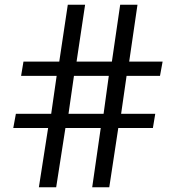

<svg xmlns="http://www.w3.org/2000/svg" viewBox="-20 -790 742 810"><path d="M635 -310 625 -250H479L441 0H369L405 -250H256L217 0H144L183 -250H36L47 -310H196L219 -470H69L79 -530H230L266 -770H339L303 -530H452L487 -770H560L525 -530H666L655 -470H514L491 -310ZM439 -470H292L269 -310H417Z"/></svg>

Font: Libre Baskerville
Style: Bold
Weight: 700
Designer: Pablo Impallari, Rodrigo Fuenzalida
Foundry: Pablo Impallari, Rodrigo Fuenzalida
Version: Version 1.051; ttfautohint (v1.8.4.7-5d5b)